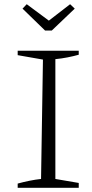

<svg xmlns="http://www.w3.org/2000/svg" viewBox="-20 -892 439 912"><path d="M64 0V-20Q93 -28 120.5 -33.5Q148 -39 175 -42L184 -609L64 -630V-651H354V-632Q329 -625 301 -619.5Q273 -614 243 -611V-42L354 -23V0ZM194 -747 87 -851 107 -872 212 -794 313 -872 335 -851 226 -747Z"/></svg>

Font: Piazzolla Thin ExtraLight
Style: Regular
Weight: 250
Version: Version 2.005